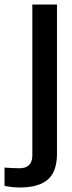

<svg xmlns="http://www.w3.org/2000/svg" viewBox="-96 -620 320 849"><path d="M-76 202V121Q-64 122 -44.5 123Q-25 124 -10 124Q47 124 47 67V-600H156V59Q156 139 115.5 174Q75 209 -9 209Q-25 209 -43 207Q-61 205 -76 202Z"/></svg>

Font: Big Shoulders Display
Style: Bold
Weight: 700
Designer: Patric King
Foundry: XO Type Co
Version: Version 1.000; ttfautohint (v1.8.2)